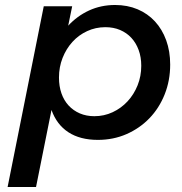

<svg xmlns="http://www.w3.org/2000/svg" viewBox="-20 -556 729 770"><path d="M441.5 -536Q491 -536 531.8 -518.8Q572.5 -501.5 601.5 -470Q630.5 -438.5 646.5 -394.5Q662.5 -350.5 662.5 -297Q662.5 -233 640.5 -177.8Q618.5 -122.5 579.5 -82Q540.5 -41.5 487.5 -18.2Q434.5 5 372.5 5Q301.5 5 254.5 -25.5Q207.5 -56 186.5 -115L124.5 194H10.5L155.5 -531H269.5L253.5 -453Q289.5 -492 337.2 -514Q385 -536 441.5 -536ZM402.5 -447Q363.5 -447 329.5 -431.2Q295.5 -415.5 270.5 -388Q245.5 -360.5 231 -323.8Q216.5 -287 216.5 -245Q216.5 -210 226.5 -181.5Q236.5 -153 255.2 -132.8Q274 -112.5 300.2 -101.2Q326.5 -90 358.5 -90Q397.5 -90 431.8 -106Q466 -122 491.5 -149.5Q517 -177 531.8 -213.8Q546.5 -250.5 546.5 -292Q546.5 -327 536 -355.5Q525.5 -384 506.8 -404.2Q488 -424.5 461.5 -435.8Q435 -447 402.5 -447Z"/></svg>

Font: Argentum Sans
Style: Italic
Weight: 400
Italic angle: -11.3099°
Designer: Julieta Ulanovsky, Owen Earl, Rasmus Andersson, Cristiano Sobral
Foundry: The Argentum Sans Project Authors
Version: Version 3.131; ttfautohint (v1.8.4.7-5d5b-dirty)